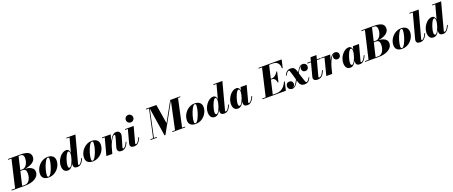

<svg xmlns="http://www.w3.org/2000/svg" viewBox="138 -2703 10991 4659"><g transform="rotate(-20 5633.0 -374.0)"><path d="M-48.5 0V-19.5H46L211.5 -730.5H126.5V-750H450.5Q582 -750 648 -713.2Q714 -676.5 714 -590.5Q714 -546.5 691 -511.2Q668 -476 628.8 -450.2Q589.5 -424.5 540 -408.2Q490.5 -392 437 -386Q498.5 -382 548.8 -364.5Q599 -347 629 -313.2Q659 -279.5 659 -225Q659 -169 629.2 -126.8Q599.5 -84.5 549 -56.2Q498.5 -28 435.2 -14Q372 0 305.5 0ZM228.5 -19.5H305.5Q337 -19.5 365.2 -36.8Q393.5 -54 415 -85.8Q436.5 -117.5 449 -161.8Q461.5 -206 461.5 -260Q461.5 -304.5 450.5 -329.5Q439.5 -354.5 418.5 -364.8Q397.5 -375 366.5 -375H291L295.5 -395H375Q403.5 -395 430.5 -412.5Q457.5 -430 479.2 -461.8Q501 -493.5 513.8 -536.2Q526.5 -579 526.5 -629.5Q526.5 -660.5 518.2 -683.2Q510 -706 492.5 -718.2Q475 -730.5 446.5 -730.5H394.5Z M910 10Q826 10 779.2 -28.8Q732.5 -67.5 732.5 -146Q732.5 -207.5 757.5 -265.5Q782.5 -323.5 825.8 -369.5Q869 -415.5 925.5 -442.8Q982 -470 1044.5 -470Q1128.5 -470 1177 -429.2Q1225.5 -388.5 1225.5 -310Q1225.5 -250 1201.5 -193Q1177.5 -136 1134.5 -90Q1091.5 -44 1034 -17Q976.5 10 910 10ZM909 -9.5Q926 -9.5 945 -29.8Q964 -50 982.8 -84.2Q1001.5 -118.5 1018.2 -160.8Q1035 -203 1048 -247.8Q1061 -292.5 1068.5 -334Q1076 -375.5 1076 -407Q1076 -427.5 1069 -439Q1062 -450.5 1045.5 -450.5Q1028.5 -450.5 1009.5 -430.2Q990.5 -410 971.8 -375.8Q953 -341.5 936 -299.2Q919 -257 906 -212.2Q893 -167.5 885.5 -126.2Q878 -85 878 -53Q878 -33 885.2 -21.2Q892.5 -9.5 909 -9.5Z M1647 10Q1596.5 10 1572.8 -12Q1549 -34 1549 -73.5Q1549 -80.5 1549.2 -88.2Q1549.5 -96 1551 -103.5L1567 -179L1598.5 -261L1601 -321.5L1711 -730.5H1634V-750H1869.5L1684.5 -54.5Q1682.5 -46.5 1682.5 -39.5Q1682.5 -34.5 1685.5 -30.5Q1688.5 -26.5 1695.5 -26.5Q1708 -26.5 1724.5 -37.8Q1741 -49 1761.8 -78.8Q1782.5 -108.5 1807.5 -163.5L1826.5 -157Q1801.5 -99.5 1775 -62.5Q1748.5 -25.5 1717.2 -7.8Q1686 10 1647 10ZM1406.5 10Q1336 10 1304.8 -34.5Q1273.5 -79 1273.5 -152.5Q1273.5 -210 1295 -266.2Q1316.5 -322.5 1352.5 -368.5Q1388.5 -414.5 1433.2 -442.2Q1478 -470 1524.5 -470Q1553 -470 1573 -456.2Q1593 -442.5 1603.8 -416.8Q1614.5 -391 1614.5 -353.5Q1614.5 -333 1609 -298.8Q1603.5 -264.5 1592 -223.5Q1580.5 -182.5 1563.2 -141.2Q1546 -100 1523 -65.8Q1500 -31.5 1470.8 -10.8Q1441.5 10 1406.5 10ZM1462 -40.5Q1479 -40.5 1497.8 -62Q1516.5 -83.5 1534.5 -119Q1552.5 -154.5 1567.2 -197Q1582 -239.5 1590.5 -281.8Q1599 -324 1599 -359Q1599 -377.5 1595.2 -391.2Q1591.5 -405 1584.5 -412.5Q1577.5 -420 1566 -420Q1549 -420 1530.5 -397.2Q1512 -374.5 1494 -337.8Q1476 -301 1461.2 -257.5Q1446.5 -214 1437.8 -171.5Q1429 -129 1429 -95.5Q1429 -70.5 1437.2 -55.5Q1445.5 -40.5 1462 -40.5Z M2049 10Q1965 10 1918.2 -28.8Q1871.5 -67.5 1871.5 -146Q1871.5 -207.5 1896.5 -265.5Q1921.5 -323.5 1964.8 -369.5Q2008 -415.5 2064.5 -442.8Q2121 -470 2183.5 -470Q2267.5 -470 2316 -429.2Q2364.5 -388.5 2364.5 -310Q2364.5 -250 2340.5 -193Q2316.5 -136 2273.5 -90Q2230.5 -44 2173 -17Q2115.5 10 2049 10ZM2048 -9.5Q2065 -9.5 2084 -29.8Q2103 -50 2121.8 -84.2Q2140.5 -118.5 2157.2 -160.8Q2174 -203 2187 -247.8Q2200 -292.5 2207.5 -334Q2215 -375.5 2215 -407Q2215 -427.5 2208 -439Q2201 -450.5 2184.5 -450.5Q2167.5 -450.5 2148.5 -430.2Q2129.5 -410 2110.8 -375.8Q2092 -341.5 2075 -299.2Q2058 -257 2045 -212.2Q2032 -167.5 2024.5 -126.2Q2017 -85 2017 -53Q2017 -33 2024.2 -21.2Q2031.5 -9.5 2048 -9.5Z M2784 10Q2735 10 2711.5 -13.2Q2688 -36.5 2688 -74Q2688 -85 2690.8 -99.2Q2693.5 -113.5 2697 -124.5L2752.5 -315.5Q2764 -354 2767.5 -377Q2771 -400 2767.2 -409.8Q2763.5 -419.5 2752.5 -419.5Q2739 -419.5 2717.8 -397.8Q2696.5 -376 2672.2 -337Q2648 -298 2625.2 -246Q2602.5 -194 2585.5 -133H2573Q2584.5 -177.5 2602 -224.8Q2619.5 -272 2642 -315.5Q2664.5 -359 2691.5 -394Q2718.5 -429 2749.2 -449.2Q2780 -469.5 2814.5 -469.5Q2856 -469.5 2881.2 -450.2Q2906.5 -431 2914 -397Q2921.5 -363 2908.5 -319.5L2835 -67.5Q2834 -63.5 2832.8 -57.8Q2831.5 -52 2831.5 -48Q2831.5 -39.5 2834.5 -35.8Q2837.5 -32 2844 -32Q2867.5 -32 2895.8 -64Q2924 -96 2954 -163.5L2973 -157Q2947 -95.5 2918.2 -58.8Q2889.5 -22 2856.5 -6Q2823.5 10 2784 10ZM2396.5 0 2514 -440.5H2447.5V-460H2674L2550 0Z M3114.5 10Q3062 10 3038.5 -9.8Q3015 -29.5 3015 -62Q3015 -77.5 3018 -91Q3021 -104.5 3023 -112.5L3111.5 -440.5H3042.5V-460H3268.5L3159.5 -57.5Q3158.5 -53.5 3157.8 -49Q3157 -44.5 3157 -40Q3157 -34 3159.8 -30.2Q3162.5 -26.5 3169 -26.5Q3181.5 -26.5 3198 -37.8Q3214.5 -49 3235.5 -78.8Q3256.5 -108.5 3281 -163.5L3300.5 -157Q3275.5 -99.5 3248.5 -62.5Q3221.5 -25.5 3189.2 -7.8Q3157 10 3114.5 10ZM3234 -565Q3206.5 -565 3184.8 -578.5Q3163 -592 3150.5 -614.2Q3138 -636.5 3138 -662Q3138 -687.5 3150.5 -709.5Q3163 -731.5 3184.8 -745Q3206.5 -758.5 3234 -758.5Q3261.5 -758.5 3283.5 -745Q3305.5 -731.5 3318.2 -709.5Q3331 -687.5 3331 -662Q3331 -636.5 3318.2 -614.2Q3305.5 -592 3283.5 -578.5Q3261.5 -565 3234 -565Z M3894.5 10 3776.5 -750H3960L4041.5 -252.5L4317 -750H4339L3917.5 10ZM3539.5 0V-19.5H3703V0ZM3606 0 3763.5 -730.5H3690V-750H3786.5L3626.5 0ZM4102 0V-19.5H4434.5V0ZM4172 0 4332 -750H4574.5V-730.5H4512L4354.5 0Z M4705 10Q4621 10 4574.2 -28.8Q4527.5 -67.5 4527.5 -146Q4527.5 -207.5 4552.5 -265.5Q4577.5 -323.5 4620.8 -369.5Q4664 -415.5 4720.5 -442.8Q4777 -470 4839.5 -470Q4923.5 -470 4972 -429.2Q5020.5 -388.5 5020.5 -310Q5020.5 -250 4996.5 -193Q4972.5 -136 4929.5 -90Q4886.5 -44 4829 -17Q4771.5 10 4705 10ZM4704 -9.5Q4721 -9.5 4740 -29.8Q4759 -50 4777.8 -84.2Q4796.5 -118.5 4813.2 -160.8Q4830 -203 4843 -247.8Q4856 -292.5 4863.5 -334Q4871 -375.5 4871 -407Q4871 -427.5 4864 -439Q4857 -450.5 4840.5 -450.5Q4823.5 -450.5 4804.5 -430.2Q4785.5 -410 4766.8 -375.8Q4748 -341.5 4731 -299.2Q4714 -257 4701 -212.2Q4688 -167.5 4680.5 -126.2Q4673 -85 4673 -53Q4673 -33 4680.2 -21.2Q4687.5 -9.5 4704 -9.5Z M5442 10Q5391.5 10 5367.8 -12Q5344 -34 5344 -73.5Q5344 -80.5 5344.2 -88.2Q5344.5 -96 5346 -103.5L5362 -179L5393.5 -261L5396 -321.5L5506 -730.5H5429V-750H5664.5L5479.5 -54.5Q5477.5 -46.5 5477.5 -39.5Q5477.5 -34.5 5480.5 -30.5Q5483.5 -26.5 5490.5 -26.5Q5503 -26.5 5519.5 -37.8Q5536 -49 5556.8 -78.8Q5577.5 -108.5 5602.5 -163.5L5621.5 -157Q5596.5 -99.5 5570 -62.5Q5543.5 -25.5 5512.2 -7.8Q5481 10 5442 10ZM5201.5 10Q5131 10 5099.8 -34.5Q5068.5 -79 5068.5 -152.5Q5068.5 -210 5090 -266.2Q5111.5 -322.5 5147.5 -368.5Q5183.5 -414.5 5228.2 -442.2Q5273 -470 5319.5 -470Q5348 -470 5368 -456.2Q5388 -442.5 5398.8 -416.8Q5409.5 -391 5409.5 -353.5Q5409.5 -333 5404 -298.8Q5398.5 -264.5 5387 -223.5Q5375.5 -182.5 5358.2 -141.2Q5341 -100 5318 -65.8Q5295 -31.5 5265.8 -10.8Q5236.5 10 5201.5 10ZM5257 -40.5Q5274 -40.5 5292.8 -62Q5311.5 -83.5 5329.5 -119Q5347.5 -154.5 5362.2 -197Q5377 -239.5 5385.5 -281.8Q5394 -324 5394 -359Q5394 -377.5 5390.2 -391.2Q5386.5 -405 5379.5 -412.5Q5372.5 -420 5361 -420Q5344 -420 5325.5 -397.2Q5307 -374.5 5289 -337.8Q5271 -301 5256.2 -257.5Q5241.5 -214 5232.8 -171.5Q5224 -129 5224 -95.5Q5224 -70.5 5232.2 -55.5Q5240.5 -40.5 5257 -40.5Z M5799.5 10Q5729 10 5698 -34.5Q5667 -79 5667 -152.5Q5667 -210 5688.5 -266.2Q5710 -322.5 5746 -368.5Q5782 -414.5 5826.8 -442.2Q5871.5 -470 5918 -470Q5946.5 -470 5966.8 -456.2Q5987 -442.5 5997.5 -416.5Q6008 -390.5 6008 -353.5Q6008 -332.5 6002.5 -297.8Q5997 -263 5985.5 -222Q5974 -181 5956.8 -140.2Q5939.5 -99.5 5916.2 -65.5Q5893 -31.5 5863.8 -10.8Q5834.5 10 5799.5 10ZM5855.5 -40.5Q5872.5 -40.5 5891.2 -62Q5910 -83.5 5928 -119Q5946 -154.5 5960.8 -196.8Q5975.5 -239 5984 -281.2Q5992.5 -323.5 5992.5 -358.5Q5992.5 -377.5 5988.8 -391.2Q5985 -405 5978 -412.5Q5971 -420 5959.5 -420Q5942.5 -420 5923.8 -397.5Q5905 -375 5887 -338Q5869 -301 5854.5 -257.5Q5840 -214 5831.2 -171.5Q5822.5 -129 5822.5 -95.5Q5822.5 -70.5 5831 -55.5Q5839.5 -40.5 5855.5 -40.5ZM6040.5 10Q5989 10 5965.8 -12Q5942.5 -34 5942.5 -73.5Q5942.5 -83.5 5943 -91Q5943.5 -98.5 5944.5 -103.5L5960.5 -179L5986 -259.5L6000 -343L6028 -460H6186L6078 -54.5Q6076 -47 6076 -39.5Q6076 -34.5 6079.2 -30.5Q6082.5 -26.5 6089 -26.5Q6101 -26.5 6117.8 -37.8Q6134.5 -49 6155.2 -78.8Q6176 -108.5 6201 -163.5L6220 -157Q6195 -99.5 6168.2 -62.5Q6141.5 -25.5 6110.5 -7.8Q6079.5 10 6040.5 10Z M6512.5 0 6686.5 -750H6869L6695 0ZM6427.5 0V-19.5H6787Q6855.5 -19.5 6908.5 -44.5Q6961.5 -69.5 7000 -115.5Q7038.5 -161.5 7064 -225H7083.5L7031.5 0ZM6913.5 -256Q6910 -289.5 6897.2 -317.2Q6884.5 -345 6863.5 -361.5Q6842.5 -378 6814 -378H6750V-397.5H6814Q6842.5 -397.5 6872.2 -413Q6902 -428.5 6928.5 -455Q6955 -481.5 6973.5 -515H6993L6933 -256ZM7128 -545Q7129.5 -598.5 7112.2 -640.5Q7095 -682.5 7057.5 -706.5Q7020 -730.5 6961.5 -730.5H6596.5V-750H7195.5L7147.5 -545Z M7515.5 10Q7460.5 10 7428 -16Q7395.5 -42 7380.5 -91.5Q7371 -123.5 7358.8 -166.2Q7346.5 -209 7333.5 -254.2Q7320.5 -299.5 7308.2 -340Q7296 -380.5 7286 -407.5Q7283 -415.5 7277.5 -424Q7272 -432.5 7258.5 -432.5Q7246.5 -432.5 7231.5 -420.5Q7216.5 -408.5 7201.5 -387.5Q7186.5 -366.5 7174.5 -338L7156.5 -346.5Q7184 -408.5 7223.2 -439Q7262.5 -469.5 7322 -469.5Q7376.5 -469.5 7405 -443.8Q7433.5 -418 7448.5 -368Q7459 -334.5 7470.8 -295Q7482.5 -255.5 7495.8 -213.2Q7509 -171 7522.5 -129.5Q7536 -88 7549 -52Q7552 -44 7558.8 -36Q7565.5 -28 7578 -28Q7589.5 -28 7604 -39Q7618.5 -50 7633.8 -70.5Q7649 -91 7660.5 -119L7678.5 -110.5Q7651 -47 7610 -18.5Q7569 10 7515.5 10ZM7198 10Q7162.5 10 7139 -4.5Q7115.5 -19 7104.2 -42Q7093 -65 7093 -90.5Q7093 -130.5 7118.2 -156.2Q7143.5 -182 7184.5 -182Q7225.5 -182 7248.5 -156.8Q7271.5 -131.5 7271.5 -96Q7271.5 -73.5 7260.8 -54Q7250 -34.5 7230.2 -23Q7210.5 -11.5 7184 -11.5Q7160 -11.5 7139.5 -21Q7119 -30.5 7106.5 -48.2Q7094 -66 7094 -90.5H7113Q7113 -58 7136.8 -35.5Q7160.5 -13 7205 -13Q7220.5 -13 7234.8 -18.8Q7249 -24.5 7261.8 -34.8Q7274.5 -45 7285.5 -57.5Q7300.5 -76 7314 -97.2Q7327.5 -118.5 7342.8 -148.8Q7358 -179 7376 -223L7395 -213.5Q7377 -171.5 7356 -131.5Q7335 -91.5 7310.2 -59.5Q7285.5 -27.5 7257.5 -8.8Q7229.5 10 7198 10ZM7448 -237 7428.5 -247Q7453 -297 7475.8 -337.8Q7498.5 -378.5 7521.5 -408.2Q7544.5 -438 7570.8 -454Q7597 -470 7628.5 -470Q7662.5 -470 7684.8 -457Q7707 -444 7718 -423Q7729 -402 7729 -377Q7729 -337 7704.8 -312Q7680.5 -287 7640.5 -287Q7599 -287 7576.5 -313Q7554 -339 7554 -374Q7554 -406.5 7577.2 -431.8Q7600.5 -457 7638.5 -457Q7661 -457 7681.5 -446Q7702 -435 7715 -416.8Q7728 -398.5 7728 -377H7709Q7709 -407.5 7685.5 -428Q7662 -448.5 7619 -448.5Q7603.5 -448.5 7588.8 -442.2Q7574 -436 7561.2 -425.5Q7548.5 -415 7538 -402Q7523.5 -384 7509.8 -362.5Q7496 -341 7481 -311Q7466 -281 7448 -237Z M7856.5 10Q7814.5 10 7790.2 -1Q7766 -12 7755.8 -29.5Q7745.5 -47 7745.5 -65.5Q7745.5 -79 7750 -96.2Q7754.5 -113.5 7758 -128.5L7871.5 -560H8025L7892.5 -66.5Q7891 -61 7889.5 -54.5Q7888 -48 7888 -41Q7888 -24.5 7905 -24.5Q7915 -24.5 7928.8 -31Q7942.5 -37.5 7958.5 -53.2Q7974.5 -69 7992 -97.2Q8009.5 -125.5 8028 -169L8047.5 -163Q8022 -104.5 7995.8 -66Q7969.5 -27.5 7936.2 -8.8Q7903 10 7856.5 10ZM7748 -440V-460H8091V-440Z M8075.5 0 8188.5 -440.5H8110V-460H8341.5L8227.5 0ZM8250 -138Q8259.5 -178.5 8273 -224Q8286.5 -269.5 8305.2 -313Q8324 -356.5 8347.5 -392Q8371 -427.5 8399.8 -448.5Q8428.5 -469.5 8462 -469.5Q8503.5 -469.5 8530.8 -445.2Q8558 -421 8558 -380Q8558 -341.5 8533.2 -315.5Q8508.5 -289.5 8470.5 -289.5Q8435 -289.5 8410.2 -312.2Q8385.5 -335 8385.5 -370.5Q8385.5 -407 8410.2 -429.5Q8435 -452 8472 -452Q8508.5 -452 8532.8 -433.8Q8557 -415.5 8557 -380L8537.5 -380.5Q8537.5 -413.5 8516.5 -432Q8495.5 -450.5 8461 -450.5Q8431 -450.5 8404.8 -429.8Q8378.5 -409 8356.2 -374.8Q8334 -340.5 8316 -299Q8298 -257.5 8284.2 -215.5Q8270.5 -173.5 8261.5 -138Z M8700.5 10Q8630 10 8599 -34.5Q8568 -79 8568 -152.5Q8568 -210 8589.5 -266.2Q8611 -322.5 8647 -368.5Q8683 -414.5 8727.8 -442.2Q8772.5 -470 8819 -470Q8847.5 -470 8867.8 -456.2Q8888 -442.5 8898.5 -416.5Q8909 -390.5 8909 -353.5Q8909 -332.5 8903.5 -297.8Q8898 -263 8886.5 -222Q8875 -181 8857.8 -140.2Q8840.5 -99.5 8817.2 -65.5Q8794 -31.5 8764.8 -10.8Q8735.5 10 8700.5 10ZM8756.5 -40.5Q8773.5 -40.5 8792.2 -62Q8811 -83.5 8829 -119Q8847 -154.5 8861.8 -196.8Q8876.5 -239 8885 -281.2Q8893.5 -323.5 8893.5 -358.5Q8893.5 -377.5 8889.8 -391.2Q8886 -405 8879 -412.5Q8872 -420 8860.5 -420Q8843.5 -420 8824.8 -397.5Q8806 -375 8788 -338Q8770 -301 8755.5 -257.5Q8741 -214 8732.2 -171.5Q8723.5 -129 8723.5 -95.5Q8723.5 -70.5 8732 -55.5Q8740.5 -40.5 8756.5 -40.5ZM8941.5 10Q8890 10 8866.8 -12Q8843.5 -34 8843.5 -73.5Q8843.5 -83.5 8844 -91Q8844.5 -98.5 8845.5 -103.5L8861.5 -179L8887 -259.5L8901 -343L8929 -460H9087L8979 -54.5Q8977 -47 8977 -39.5Q8977 -34.5 8980.2 -30.5Q8983.5 -26.5 8990 -26.5Q9002 -26.5 9018.8 -37.8Q9035.5 -49 9056.2 -78.8Q9077 -108.5 9102 -163.5L9121 -157Q9096 -99.5 9069.2 -62.5Q9042.5 -25.5 9011.5 -7.8Q8980.5 10 8941.5 10Z M9078.5 0V-19.5H9173L9338.5 -730.5H9253.5V-750H9577.5Q9709 -750 9775 -713.2Q9841 -676.5 9841 -590.5Q9841 -546.5 9818 -511.2Q9795 -476 9755.8 -450.2Q9716.5 -424.5 9667 -408.2Q9617.5 -392 9564 -386Q9625.5 -382 9675.8 -364.5Q9726 -347 9756 -313.2Q9786 -279.5 9786 -225Q9786 -169 9756.2 -126.8Q9726.5 -84.5 9676 -56.2Q9625.5 -28 9562.2 -14Q9499 0 9432.5 0ZM9355.5 -19.5H9432.5Q9464 -19.5 9492.2 -36.8Q9520.5 -54 9542 -85.8Q9563.5 -117.5 9576 -161.8Q9588.5 -206 9588.5 -260Q9588.5 -304.5 9577.5 -329.5Q9566.5 -354.5 9545.5 -364.8Q9524.5 -375 9493.5 -375H9418L9422.5 -395H9502Q9530.5 -395 9557.5 -412.5Q9584.5 -430 9606.2 -461.8Q9628 -493.5 9640.8 -536.2Q9653.5 -579 9653.5 -629.5Q9653.5 -660.5 9645.2 -683.2Q9637 -706 9619.5 -718.2Q9602 -730.5 9573.5 -730.5H9521.5Z M10037 10Q9953 10 9906.2 -28.8Q9859.5 -67.5 9859.5 -146Q9859.5 -207.5 9884.5 -265.5Q9909.5 -323.5 9952.8 -369.5Q9996 -415.5 10052.5 -442.8Q10109 -470 10171.5 -470Q10255.5 -470 10304 -429.2Q10352.5 -388.5 10352.5 -310Q10352.5 -250 10328.5 -193Q10304.5 -136 10261.5 -90Q10218.5 -44 10161 -17Q10103.5 10 10037 10ZM10036 -9.5Q10053 -9.5 10072 -29.8Q10091 -50 10109.8 -84.2Q10128.5 -118.5 10145.2 -160.8Q10162 -203 10175 -247.8Q10188 -292.5 10195.5 -334Q10203 -375.5 10203 -407Q10203 -427.5 10196 -439Q10189 -450.5 10172.5 -450.5Q10155.5 -450.5 10136.5 -430.2Q10117.5 -410 10098.8 -375.8Q10080 -341.5 10063 -299.2Q10046 -257 10033 -212.2Q10020 -167.5 10012.5 -126.2Q10005 -85 10005 -53Q10005 -33 10012.2 -21.2Q10019.5 -9.5 10036 -9.5Z M10500.5 10Q10448 10 10424.5 -10Q10401 -30 10401 -62Q10401 -77.5 10403.8 -90.8Q10406.5 -104 10409 -112L10575 -730.5H10492.5V-750H10733L10545.5 -57.5Q10544.5 -53.5 10543.8 -49Q10543 -44.5 10543 -41Q10543 -26.5 10555 -26.5Q10567 -26.5 10583.8 -37.8Q10600.5 -49 10621.5 -78.8Q10642.5 -108.5 10667.5 -163.5L10686.5 -157Q10661.5 -99.5 10634.5 -62.5Q10607.5 -25.5 10575.2 -7.8Q10543 10 10500.5 10Z M11091 10Q11040.5 10 11016.8 -12Q10993 -34 10993 -73.5Q10993 -80.5 10993.2 -88.2Q10993.5 -96 10995 -103.5L11011 -179L11042.5 -261L11045 -321.5L11155 -730.5H11078V-750H11313.5L11128.5 -54.5Q11126.5 -46.5 11126.5 -39.5Q11126.5 -34.5 11129.5 -30.5Q11132.5 -26.5 11139.5 -26.5Q11152 -26.5 11168.5 -37.8Q11185 -49 11205.8 -78.8Q11226.5 -108.5 11251.5 -163.5L11270.5 -157Q11245.5 -99.5 11219 -62.5Q11192.5 -25.5 11161.2 -7.8Q11130 10 11091 10ZM10850.5 10Q10780 10 10748.8 -34.5Q10717.5 -79 10717.5 -152.5Q10717.5 -210 10739 -266.2Q10760.5 -322.5 10796.5 -368.5Q10832.5 -414.5 10877.2 -442.2Q10922 -470 10968.5 -470Q10997 -470 11017 -456.2Q11037 -442.5 11047.8 -416.8Q11058.5 -391 11058.5 -353.5Q11058.5 -333 11053 -298.8Q11047.5 -264.5 11036 -223.5Q11024.5 -182.5 11007.2 -141.2Q10990 -100 10967 -65.8Q10944 -31.5 10914.8 -10.8Q10885.5 10 10850.5 10ZM10906 -40.5Q10923 -40.5 10941.8 -62Q10960.5 -83.5 10978.5 -119Q10996.5 -154.5 11011.2 -197Q11026 -239.5 11034.5 -281.8Q11043 -324 11043 -359Q11043 -377.5 11039.2 -391.2Q11035.5 -405 11028.5 -412.5Q11021.5 -420 11010 -420Q10993 -420 10974.5 -397.2Q10956 -374.5 10938 -337.8Q10920 -301 10905.2 -257.5Q10890.5 -214 10881.8 -171.5Q10873 -129 10873 -95.5Q10873 -70.5 10881.2 -55.5Q10889.5 -40.5 10906 -40.5Z"/></g></svg>

Font: Bodoni Moda ExtraBold
Style: Italic
Weight: 800
Italic angle: -13°
Version: Version 2.005